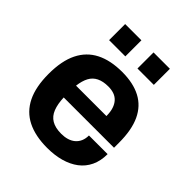

<svg xmlns="http://www.w3.org/2000/svg" viewBox="-203 -850 989 989"><g transform="rotate(45 292.0 -355.5)"><path d="M302.7 12Q216.3 12 157.4 -17.5Q98.5 -47 68.4 -108Q38.3 -169 38.3 -263.2Q38.3 -357.8 68.3 -418.4Q98.3 -479 156.5 -508.7Q214.8 -538.4 300.1 -538.4Q380.3 -538.4 435 -509.7Q489.8 -481 517.7 -421.6Q545.7 -362.1 545.7 -267.9V-232.3H179.4Q181 -186.2 193.5 -154.3Q205.9 -122.4 232.5 -106.6Q259.2 -90.7 302.7 -90.7Q326.5 -90.7 346.2 -96.7Q365.9 -102.7 380.1 -114.8Q394.3 -126.9 402.1 -144.8Q409.8 -162.7 409.8 -185.7H545.7Q545.7 -136.4 528.1 -99.2Q510.5 -62 478 -37.4Q445.5 -12.9 401 -0.4Q356.5 12 302.7 12ZM181.2 -320.1H402.6Q402.6 -350.5 395.4 -372.1Q388.3 -393.7 375.2 -407.9Q362.1 -422.1 343.7 -428.5Q325.2 -434.9 301.9 -434.9Q264.2 -434.9 238.7 -422.3Q213.1 -409.8 199.6 -384.4Q186 -359 181.2 -320.1ZM135.8 -606.3V-723.4H254.2V-606.3ZM342.5 -606.3V-723.4H461.7V-606.3Z"/></g></svg>

Font: Archivo SemiBold
Style: Regular
Weight: 600
Designer: Hector Gatti
Foundry: Omnibus-Type
Version: Version 2.001